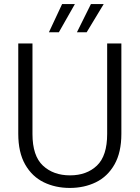

<svg xmlns="http://www.w3.org/2000/svg" viewBox="-20 -914 688 946"><path d="M324 12Q253 12 195.5 -16Q138 -44 104 -103.5Q70 -163 70 -255V-700H140V-254Q140 -146 191.5 -98Q243 -50 325 -50Q407 -50 457.5 -98Q508 -146 508 -254V-700H578V-255Q578 -163 544 -103.5Q510 -44 452.5 -16Q395 12 324 12ZM359 -755 428 -894H491L407 -755ZM221 -755 286 -894H349L270 -755Z"/></svg>

Font: DM Sans Light
Style: Regular
Weight: 300
Designer: Colophon Foundry, Jonny Pinhorn
Foundry: Colophon Foundry
Version: Version 4.004; ttfautohint (v1.8.4.7-5d5b)